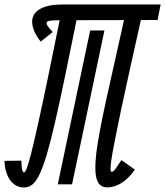

<svg xmlns="http://www.w3.org/2000/svg" viewBox="-40 -820 734 854"><path d="M67 14Q41 14 21.5 -1.5Q2 -17 -8.5 -43.8Q-19 -70.5 -20 -104.5L55 -105.5Q56 -71 59.5 -62Q63 -53 67 -53Q72 -53 79.2 -71.8Q86.5 -90.5 98.5 -137.5Q110.5 -184.5 129.2 -268.8Q148 -353 175 -483.5Q202 -614 239.5 -800H314.5Q280 -628.5 253.5 -500.8Q227 -373 206.5 -283.2Q186 -193.5 168.8 -135.2Q151.5 -77 135.8 -44.5Q120 -12 103.8 1Q87.5 14 67 14ZM217 0 361 -684.5H424.5L280.5 0ZM436.5 13.5Q395.5 13.5 387 -36.2Q378.5 -86 395.2 -186.8Q412 -287.5 446.8 -440.8Q481.5 -594 527 -800H602Q566.5 -641.5 540.5 -524.5Q514.5 -407.5 497.2 -325.2Q480 -243 469.8 -190.2Q459.5 -137.5 455.2 -108Q451 -78.5 451.8 -67Q452.5 -55.5 456.5 -55.5Q464.5 -55.5 475.2 -71.2Q486 -87 500 -108L560 -65.5Q531.5 -25 500 -5.8Q468.5 13.5 436.5 13.5ZM141 -635Q123.5 -656.5 113.2 -679.8Q103 -703 103 -723.5Q103 -760 138 -780Q173 -800 236.5 -800H674.5L661 -731L226.5 -730Q193.5 -730 180.2 -727.5Q167 -725 167 -717Q167 -711 173.5 -702.2Q180 -693.5 194.5 -677.5Z"/></svg>

Font: Victor Mono Thin
Style: Italic
Weight: 100
Italic angle: -12°
Monospace: yes
Designer: Rune Bjørnerås
Version: Version 1.561;gftools[0.9.30]